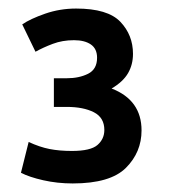

<svg xmlns="http://www.w3.org/2000/svg" viewBox="-20 -849 401 449"><path d="M150 -420Q114 -420 81 -427.5Q48 -435 29 -445L47 -517Q73 -505 96 -500.5Q119 -496 148 -496Q192 -496 208 -510Q224 -524 224 -545Q224 -574 199.5 -586.5Q175 -599 136 -599H106V-666H136Q165 -666 186 -676.5Q207 -687 207 -714Q207 -735 192.5 -745Q178 -755 153 -755Q126 -755 103.5 -746.5Q81 -738 63 -728L32 -792Q51 -805 85.5 -817Q120 -829 158 -829Q232 -829 261.5 -798Q291 -767 291 -723Q291 -698 279.5 -678Q268 -658 241 -642Q311 -615 311 -544Q311 -493 274.5 -456.5Q238 -420 150 -420Z"/></svg>

Font: Ubuntu Sans SemiBold
Style: Regular
Weight: 600
Designer: Dalton Maag Ltd
Foundry: Dalton Maag Ltd
Version: Version 1.006; ttfautohint (v1.8.4.7-5d5b)